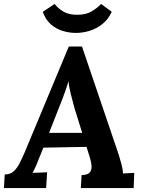

<svg xmlns="http://www.w3.org/2000/svg" viewBox="-32 -954 719 974"><path d="M384 -718 569 -173Q574 -158 582.5 -127.5Q591 -97 592 -74L649 -77L646 0H378L382 -66Q410 -66 421.5 -77.5Q433 -89 432.5 -109Q432 -129 424 -154L407 -209L188 -205L169 -158Q164 -145 153.5 -119.5Q143 -94 133 -77L207 -80L202 0H-12L-8 -69Q20 -69 37.5 -85Q55 -101 68 -127Q81 -153 94 -183L317 -718ZM315 -542Q311 -525 299 -491Q287 -457 268 -410L217 -280H385L346 -405Q336 -441 327 -477.5Q318 -514 315 -542ZM353 -787Q320 -787 286.5 -797Q253 -807 226 -830.5Q199 -854 185 -894L245 -934Q262 -912 289 -895.5Q316 -879 359 -879Q403 -879 431.5 -895.5Q460 -912 481 -934L535 -894Q516 -854 485.5 -830.5Q455 -807 420.5 -797Q386 -787 353 -787Z"/></svg>

Font: Lora
Style: Italic
Weight: 400
Italic angle: -3°
Designer: Olga Karpushina, Alexei Vanyashin (Cyrillic)
Foundry: Cyreal
Version: Version 3.008